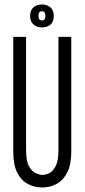

<svg xmlns="http://www.w3.org/2000/svg" viewBox="-20 -824 376 854"><path d="M168 10Q161 10 140.5 7Q120 4 96.5 -10Q73 -24 56 -57.5Q39 -91 39 -151V-660H96V-157Q96 -107 109.5 -83.5Q123 -60 140.5 -53Q158 -46 169 -46Q182 -46 198.5 -53.5Q215 -61 227.5 -85Q240 -109 240 -157V-660H297V-151Q297 -93 280.5 -60Q264 -27 241.5 -12Q219 3 198 6.5Q177 10 168 10ZM167 -702Q144 -702 129 -715Q114 -728 114 -753Q114 -779 129 -791.5Q144 -804 166 -804Q189 -804 204 -791.5Q219 -779 219 -753Q219 -726 204 -714Q189 -702 167 -702ZM167 -733Q182 -733 182 -753Q182 -774 166 -774Q151 -774 151 -753Q151 -733 167 -733Z"/></svg>

Font: Bricolage Grotesque 48pt Condensed ExtraLight
Style: Regular
Weight: 200
Width: 3
Designer: Mathieu Triay
Foundry: Atelier Triay
Version: Version 1.000; ttfautohint (v1.8.4.7-5d5b);gftools[0.9.32]